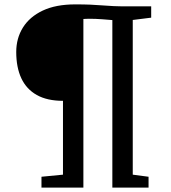

<svg xmlns="http://www.w3.org/2000/svg" viewBox="-20 -855 778 875"><path d="M267 -59V-395.5Q195 -395.5 147.8 -422Q100.5 -448.5 77.2 -498.2Q54 -548 54 -618Q54 -680.5 84.5 -729.5Q115 -778.5 174.8 -806.8Q234.5 -835 322.5 -835Q363 -835 391.8 -833.8Q420.5 -832.5 445.2 -830.5Q470 -828.5 497.2 -827.2Q524.5 -826 562 -826H669V-774.5L585 -764V-59L657 -49.5V0H492V-763.5Q474.5 -765 445.8 -767.2Q417 -769.5 385 -769.5Q377.5 -769.5 370.5 -769Q363.5 -768.5 360 -768.5V0H169V-49.5Z"/></svg>

Font: Merriweather 20pt Medium
Style: Regular
Weight: 500
Version: Version 2.100